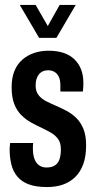

<svg xmlns="http://www.w3.org/2000/svg" viewBox="-20 -744 392 776"><path d="M170 12Q125 12 96 1Q67 -10 50 -30.5Q33 -51 26 -79Q19 -107 19 -140Q19 -145 19.5 -152Q20 -159 21 -166H114Q113 -159 113 -153.5Q113 -148 113 -142Q113 -121 118.5 -104Q124 -87 136.5 -77Q149 -67 168 -67Q189 -67 202 -75.5Q215 -84 220.5 -100.5Q226 -117 226 -141Q226 -167 214.5 -182.5Q203 -198 184.5 -208.5Q166 -219 145 -229Q125 -238 104.5 -249.5Q84 -261 66 -279Q48 -297 37.5 -324Q27 -351 27 -392Q27 -429 38 -456.5Q49 -484 70 -502.5Q91 -521 118 -530Q145 -539 176 -539Q210 -539 236 -530.5Q262 -522 280 -505Q298 -488 307.5 -464Q317 -440 317 -409Q317 -401 316.5 -391.5Q316 -382 315 -374H224V-399Q224 -421 217.5 -434Q211 -447 200 -453.5Q189 -460 174 -460Q162 -460 152.5 -455.5Q143 -451 136.5 -442.5Q130 -434 127 -423Q124 -412 124 -398Q124 -375 135.5 -360Q147 -345 165.5 -335.5Q184 -326 205 -317Q226 -308 248 -296.5Q270 -285 288 -267.5Q306 -250 317 -223.5Q328 -197 328 -156Q328 -112 316.5 -80.5Q305 -49 284 -28.5Q263 -8 234.5 2Q206 12 170 12ZM60 -724H124L195 -601H152L221 -724H286L208 -591H138Z"/></svg>

Font: Archivo ExtraCondensed SemiBold
Style: Regular
Weight: 600
Width: 2
Designer: Hector Gatti
Foundry: Omnibus-Type
Version: Version 2.001